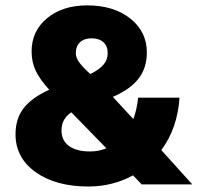

<svg xmlns="http://www.w3.org/2000/svg" viewBox="-20 -678 734 706"><path d="M300.8 -658.2Q397.9 -658.2 459 -609.9Q520 -561.5 520 -484.9Q520 -428.2 489.3 -388.7Q458.5 -349.1 395 -321.8L470.2 -240.2Q483.4 -274.4 487.8 -318.8H640.1Q632.8 -207 573.2 -126L687 0H501L469.2 -33.2Q393.6 7.8 305.2 7.8Q185.1 7.8 111.1 -44.9Q37.1 -97.7 37.1 -184.1Q37.1 -242.2 67.4 -280.8Q97.7 -319.3 161.1 -348.1Q127 -385.3 111.6 -417.2Q96.2 -449.2 96.2 -488.8Q96.2 -564 153.1 -611.1Q210 -658.2 300.8 -658.2ZM258.8 -482.9Q258.8 -464.8 272.7 -446.8Q286.6 -428.7 312 -405.8Q344.2 -421.4 360.1 -439.7Q376 -458 376 -482.9Q376 -508.3 360.4 -522.7Q344.7 -537.1 316.9 -537.1Q289.6 -537.1 274.2 -522.7Q258.8 -508.3 258.8 -482.9ZM206.1 -198.2Q206.1 -161.6 233.4 -141.4Q260.7 -121.1 311 -121.1Q343.8 -121.1 371.1 -132.8L242.2 -265.1Q206.1 -240.7 206.1 -198.2Z"/></svg>

Font: Overused Grotesk ExtraBold
Style: Regular
Weight: 800
Version: Version 0.002